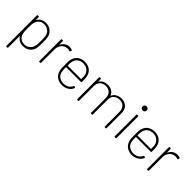

<svg xmlns="http://www.w3.org/2000/svg" viewBox="138 -1765 3028 3028"><g transform="rotate(45 1651.5 -251.5)"><path d="M455 -378C435 -456 371 -510 279 -510C215 -510 166 -481 138 -433C136 -430 133 -431 133 -435V-492C133 -498 129 -502 123 -502H104C98 -502 94 -498 94 -492V188C94 194 98 198 104 198H123C129 198 133 194 133 188V-67C133 -71 136 -72 138 -69C166 -21 215 8 279 8C372 8 437 -46 456 -125C463 -158 464 -198 464 -252C464 -307 463 -345 455 -378ZM414 -132C400 -73 348 -27 275 -27C203 -27 155 -74 143 -133C137 -156 134 -171 134 -252C134 -331 137 -347 143 -368C156 -426 201 -475 275 -475C348 -475 404 -430 416 -368C422 -345 425 -330 425 -250C425 -170 421 -154 414 -132Z M811 -506C748 -506 701 -470 674 -416C673 -412 670 -413 670 -417V-492C670 -498 666 -502 660 -502H641C635 -502 631 -498 631 -492V-10C631 -4 635 0 641 0H660C666 0 670 -4 670 -10V-310C670 -394 726 -464 806 -464C827 -465 842 -462 855 -457C861 -454 865 -455 867 -462L874 -482C876 -487 874 -493 869 -495C855 -502 838 -506 811 -506Z M1150 -27C1069 -27 1014 -73 1001 -141C997 -159 996 -191 996 -236C996 -239 998 -240 1000 -240H1328C1334 -240 1338 -244 1338 -251C1338 -318 1338 -337 1333 -363C1316 -451 1251 -510 1147 -510C1052 -510 985 -455 966 -375C958 -343 958 -308 958 -252C958 -196 959 -155 969 -121C991 -44 1055 8 1148 8C1235 8 1301 -37 1327 -102C1329 -108 1327 -112 1321 -114L1306 -120C1300 -123 1296 -121 1293 -115C1270 -62 1220 -27 1150 -27ZM1147 -475C1226 -475 1280 -428 1294 -361C1297 -345 1299 -313 1299 -278C1299 -275 1297 -274 1295 -274H1000C998 -274 996 -275 996 -278C996 -314 998 -345 1002 -363C1015 -428 1068 -475 1147 -475Z M1969 -509C1897 -509 1840 -478 1814 -419C1813 -417 1811 -417 1810 -420C1785 -476 1733 -509 1663 -509C1600 -509 1550 -486 1522 -441C1520 -438 1517 -438 1517 -442V-492C1517 -498 1513 -502 1507 -502H1488C1482 -502 1478 -498 1478 -492V-10C1478 -4 1482 0 1488 0H1507C1513 0 1517 -4 1517 -10V-341C1517 -424 1570 -474 1654 -474C1731 -474 1784 -423 1784 -339V-10C1784 -4 1788 0 1794 0H1813C1819 0 1823 -4 1823 -10V-341C1823 -424 1877 -474 1960 -474C2037 -474 2091 -423 2091 -339V-10C2091 -4 2095 0 2101 0H2119C2125 0 2129 -4 2129 -10V-346C2129 -448 2064 -509 1969 -509Z M2334 -610C2360 -610 2379 -629 2379 -655C2379 -682 2360 -701 2334 -701C2307 -701 2288 -682 2288 -655C2288 -629 2307 -610 2334 -610ZM2321 -1H2340C2346 -1 2350 -5 2350 -11V-493C2350 -499 2346 -503 2340 -503H2321C2315 -503 2311 -499 2311 -493V-11C2311 -5 2315 -1 2321 -1Z M2708 -27C2627 -27 2572 -73 2559 -141C2555 -159 2554 -191 2554 -236C2554 -239 2556 -240 2558 -240H2886C2892 -240 2896 -244 2896 -251C2896 -318 2896 -337 2891 -363C2874 -451 2809 -510 2705 -510C2610 -510 2543 -455 2524 -375C2516 -343 2516 -308 2516 -252C2516 -196 2517 -155 2527 -121C2549 -44 2613 8 2706 8C2793 8 2859 -37 2885 -102C2887 -108 2885 -112 2879 -114L2864 -120C2858 -123 2854 -121 2851 -115C2828 -62 2778 -27 2708 -27ZM2705 -475C2784 -475 2838 -428 2852 -361C2855 -345 2857 -313 2857 -278C2857 -275 2855 -274 2853 -274H2558C2556 -274 2554 -275 2554 -278C2554 -314 2556 -345 2560 -363C2573 -428 2626 -475 2705 -475Z M3216 -506C3153 -506 3106 -470 3079 -416C3078 -412 3075 -413 3075 -417V-492C3075 -498 3071 -502 3065 -502H3046C3040 -502 3036 -498 3036 -492V-10C3036 -4 3040 0 3046 0H3065C3071 0 3075 -4 3075 -10V-310C3075 -394 3131 -464 3211 -464C3232 -465 3247 -462 3260 -457C3266 -454 3270 -455 3272 -462L3279 -482C3281 -487 3279 -493 3274 -495C3260 -502 3243 -506 3216 -506Z"/></g></svg>

Font: Barlow ExtraLight
Style: Regular
Weight: 275
Designer: Jeremy Tribby
Foundry: Tribby Type
Version: Version 1.422;hotconv 1.0.109;makeotfexe 2.5.65596